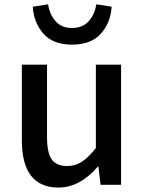

<svg xmlns="http://www.w3.org/2000/svg" viewBox="-20 -846 659 879"><path d="M248 12.7Q80.1 12.7 80.1 -204.1V-549.8H195.3V-217.8Q195.3 -146.5 216.8 -116.2Q238.3 -85.9 287.1 -85.9Q324.2 -85.9 354 -105Q383.8 -124 418.9 -168V-549.8H534.2V0H440.4L430.7 -83H427.7Q344.7 12.7 248 12.7ZM309.6 -641.6Q223.6 -641.6 179.2 -691.4Q134.8 -741.2 129.9 -815.4L200.2 -826.2Q207 -780.3 234.4 -749Q261.7 -717.8 309.6 -717.8Q358.4 -717.8 386.2 -749Q414.1 -780.3 420.9 -826.2L491.2 -815.4Q486.3 -741.2 441.4 -691.4Q396.5 -641.6 309.6 -641.6Z"/></svg>

Font: Gen Shin Gothic Medium
Style: Regular
Weight: 500
Designer: [Source Han Sans]
Ryoko NISHIZUKA  (kana & ideographs); Paul D. Hunt (Latin, Greek & Cyrillic); Wenlong ZHANG  (bopomofo
Version: Version 1.002.20150607